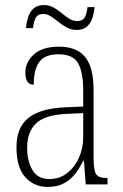

<svg xmlns="http://www.w3.org/2000/svg" viewBox="-20 -727 486 757"><path d="M168 10Q114 10 79.5 -28.5Q45 -67 45 -147Q45 -225 92.5 -262.5Q140 -300 239 -304L308 -307V-371Q308 -442 288 -477.5Q268 -513 211 -513Q157 -513 135 -483Q113 -453 113 -393Q80 -393 80 -441Q80 -482 113.5 -512.5Q147 -543 213 -543Q282 -543 315.5 -502.5Q349 -462 349 -372V-107Q349 -54 359.5 -39.5Q370 -25 401 -25H404V0H318L311 -93H308Q295 -66 277 -42.5Q259 -19 232.5 -4.5Q206 10 168 10ZM175 -21Q214 -21 244 -44Q274 -67 291 -104.5Q308 -142 308 -186V-281L243 -278Q156 -274 121.5 -240Q87 -206 87 -145Q87 -92 108 -56.5Q129 -21 175 -21ZM282 -609Q261 -609 243.5 -618.5Q226 -628 210.5 -640.5Q195 -653 180.5 -662.5Q166 -672 151 -672Q128 -672 120 -655Q112 -638 110 -616H82Q84 -637 90.5 -658Q97 -679 111.5 -693Q126 -707 153 -707Q174 -707 191 -697.5Q208 -688 223 -675.5Q238 -663 252.5 -653.5Q267 -644 284 -644Q307 -644 315 -660.5Q323 -677 325 -699H353Q351 -677 344.5 -656.5Q338 -636 323 -622.5Q308 -609 282 -609Z"/></svg>

Font: Noto Serif Tamil Condensed ExtraLight
Style: Regular
Weight: 200
Width: 3
Designer: Indian Type Foundry, Tom Grace, and the Monotype Design Team
Foundry: Monotype Imaging Inc.
Version: Version 2.004; ttfautohint (v1.8.4.7-5d5b)